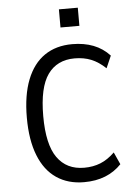

<svg xmlns="http://www.w3.org/2000/svg" viewBox="-60 -947 718 1002"><g transform="rotate(-5 299.0 -446.0)"><path d="M340 9Q256 9 195.5 -32Q135 -73 103 -154Q71 -235 71 -352Q71 -470 103 -551Q135 -632 195 -673Q255 -714 340 -714Q402 -714 451 -695Q500 -676 536 -637L508 -573Q471 -608 432.5 -623.5Q394 -639 346 -639Q254 -639 205.5 -571Q157 -503 157 -353Q157 -204 206 -135Q255 -66 347 -66Q394 -66 432.5 -81.5Q471 -97 507 -132L536 -68Q500 -30 451 -10.5Q402 9 340 9ZM287 -806V-901H386V-806Z"/></g></svg>

Font: Nunito Sans 7pt Condensed
Style: Regular
Weight: 400
Width: 3
Designer: Vernon Adams
Foundry: Vernon Adams
Version: Version 3.101;gftools[0.9.27]